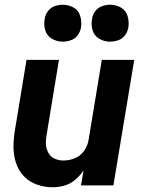

<svg xmlns="http://www.w3.org/2000/svg" viewBox="-20 -783 616 811"><path d="M202 8Q227 8 252 1Q277 -6 297.5 -23.5Q318 -41 333 -63L322 0H459L547 -530H410L354 -191Q350 -167 335 -145.5Q320 -124 296 -114.5Q272 -105 248 -105Q228 -105 210.5 -113Q193 -121 184 -138Q175 -155 174 -174.5Q173 -194 177 -214L229 -530H92L43 -233Q37 -197 37 -162Q37 -127 47.5 -95Q58 -63 80.5 -39Q103 -15 135.5 -3.5Q168 8 202 8ZM445 -607Q462 -607 479.5 -613Q497 -619 508 -634Q519 -649 522 -666Q526 -691 519 -715Q512 -739 491 -751Q470 -763 445 -763Q428 -763 411 -757Q394 -751 382.5 -736Q371 -721 369 -704Q364 -679 371 -655.5Q378 -632 399 -619.5Q420 -607 445 -607ZM245 -607Q262 -607 279.5 -613Q297 -619 308 -634Q319 -649 322 -666Q326 -691 319 -715Q312 -739 291 -751Q270 -763 245 -763Q228 -763 211 -757Q194 -751 182.5 -736Q171 -721 169 -704Q164 -679 171 -655.5Q178 -632 199 -619.5Q220 -607 245 -607Z"/></svg>

Font: Iosevka Sparkle XBdObl
Style: Regular
Weight: 800
Italic angle: -9°
Designer: Belleve Invis
Foundry: Belleve Invis
Version: Version 4.5.0; ttfautohint (v1.8.3)